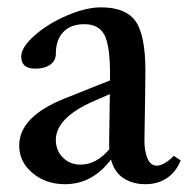

<svg xmlns="http://www.w3.org/2000/svg" viewBox="-20 -480 507 512"><path d="M153.3 11.2Q102.1 11.2 66.7 -18.6Q31.2 -48.3 31.2 -91.8Q31.2 -168.9 152.3 -217.3L273.4 -265.6V-283.2Q273.4 -357.9 258.5 -386.7Q243.7 -415.5 205.1 -415.5Q168.9 -415.5 148.9 -394.8Q128.9 -374 128.9 -336.4Q128.9 -318.4 114 -307.6Q99.1 -296.9 73.7 -296.9Q36.6 -296.9 36.6 -329.1Q36.6 -354 72.3 -385.5Q107.9 -417 158.7 -438.7Q209.5 -460.4 249.5 -460.4Q315.4 -460.4 341.6 -423.3Q367.7 -386.2 367.7 -291.5Q367.7 -259.8 365.2 -106.9Q364.7 -78.6 373 -58.3Q381.3 -38.1 398.4 -38.1Q407.2 -38.1 419.9 -45.4Q432.6 -52.7 443.4 -64.5L461.9 -52.2Q449.2 -21 424.8 -4.9Q400.4 11.2 367.7 11.2Q334 11.2 309.3 -4.9Q284.7 -21 275.9 -54.7Q226.6 11.2 153.3 11.2ZM128.9 -106.9Q128.9 -78.6 147.7 -59.8Q166.5 -41 194.8 -41Q236.8 -41 271.5 -82Q271 -86.4 271 -95.7Q272 -140.1 272.9 -229L232.4 -211.4Q128.9 -166.5 128.9 -106.9Z"/></svg>

Font: Elstob 8pt Medium
Style: Regular
Weight: 500
Designer: Peter S. Baker
Version: Version 1.015